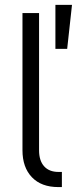

<svg xmlns="http://www.w3.org/2000/svg" viewBox="-20 -760 312 780"><path d="M217.8 -61.5H231.4V0H216.8Q147.9 0 109.6 -40Q71.3 -80.1 71.3 -149.4V-707H138.7V-149.4Q138.7 -107.4 159.2 -84.5Q179.7 -61.5 217.8 -61.5ZM205.1 -740.2H272.5L252.9 -561.5H205.1Z"/></svg>

Font: Pretendard GOV Light
Style: Regular
Weight: 300
Designer: Base glyphs from Inter by Rasmus Andersson; Hangeul glyphs from Noto Sans CJK(Source Han Sans) by Jang Soo-young and Kan
Foundry: Kil Hyung-jin
Version: Version 1.309